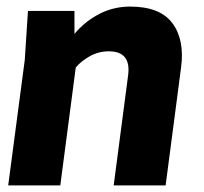

<svg xmlns="http://www.w3.org/2000/svg" viewBox="-20 -563 620 583"><path d="M482.9 0H325.2L369.1 -335Q378.4 -407.2 310.1 -407.2Q279.3 -407.2 252.4 -392.1Q225.6 -377 210 -357.9L163.1 0H4.9L55.2 -380.9L64.9 -529.8H206.1V-460Q237.8 -498 281.2 -520.5Q324.7 -543 375 -543Q465.8 -543 503.4 -492.7Q541 -442.4 529.8 -357.9Z"/></svg>

Font: Cooper Hewitt
Style: Bold Italic
Weight: 712
Designer: Village Type and Design LLC
Foundry: Cooper Hewitt Smithsonian Design Museum
Version: 1.000